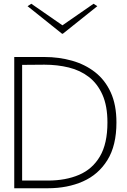

<svg xmlns="http://www.w3.org/2000/svg" viewBox="-20 -1004 676 1024"><path d="M56 0V-700H217Q294 -700 363.5 -680.5Q433 -661 486.5 -619.5Q540 -578 570.5 -511.5Q601 -445 601 -351Q601 -228 553 -150.5Q505 -73 422.5 -36.5Q340 0 235 0ZM98 -41H235Q330 -41 401.5 -71.5Q473 -102 513 -170Q553 -238 553 -351Q553 -439 526.5 -498.5Q500 -558 454 -593.5Q408 -629 347 -644Q286 -659 217 -659L98 -658ZM147 -984 313 -869 479 -984 499 -971 315 -824H311L127 -971Z"/></svg>

Font: Panamera Light
Style: Regular
Weight: 300
Designer: Bastien Sozeau
Foundry: NBR — Bastien Sozeau
Version: Version 3.002; ttfautohint (v1.8.4.7-5d5b);gftools[0.9.33]